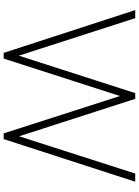

<svg xmlns="http://www.w3.org/2000/svg" viewBox="128 -900 772 1069"><g transform="rotate(90 514.5 -366.0)"><path d="M754.9 0H723.1L515.1 -647.5L306.6 0H274.9L36.6 -732.4H81.5L290.5 -84.5L499 -732.4H530.8L739.3 -85.9L946.8 -732.4H992.2Z"/></g></svg>

Font: Kumbh Sans ExtraLight
Style: Regular
Weight: 250
Version: Version 1.005